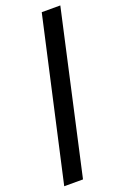

<svg xmlns="http://www.w3.org/2000/svg" viewBox="-152 -782 569 879"><g transform="rotate(-20 133.0 -343.0)"><path d="M0 48.8 175.8 -735.2H266.3L91.5 48.8Z"/></g></svg>

Font: Archivo SemiBold ExtraCondensed
Style: Regular
Weight: 600
Width: 2
Version: Version 2.001